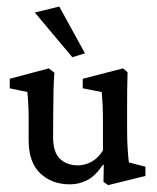

<svg xmlns="http://www.w3.org/2000/svg" viewBox="-20 -550 474 579"><path d="M368.7 -60.1 418.5 -47.4V-19.5L306.2 8.3L292 -1.5L293 -52.2L290.5 -53.2Q267.6 -19.5 243.2 -6.8Q218.8 5.9 190.9 5.9Q136.7 5.9 101.6 -27.1Q66.4 -60.1 66.4 -127V-194.3Q66.4 -212.9 65.4 -232.4Q64.5 -252 62.5 -272.5L9.3 -283.7V-312.5L127.4 -343.8L144 -330.6Q142.1 -307.1 141.4 -277.8Q140.6 -248.5 140.6 -216.8L140.1 -136.7Q140.1 -90.8 160.9 -71Q181.6 -51.3 215.8 -51.3Q234.9 -51.3 255.1 -61.8Q275.4 -72.3 290.5 -96.2V-183.1Q290.5 -234.9 286.6 -272.5L229.5 -283.7V-312.5L351.1 -343.8L364.7 -332Q363.8 -302.7 363.5 -277.6Q363.3 -252.4 363.3 -219.2V-161.1Q363.3 -125.5 365 -100.1Q366.7 -74.7 368.7 -60.1ZM198.2 -377.4 85 -512.2 158.7 -530.3 236.3 -389.2Z"/></svg>

Font: Lateef
Style: Regular
Weight: 400
Designer: SIL International
Foundry: SIL International
Version: Version 4.200